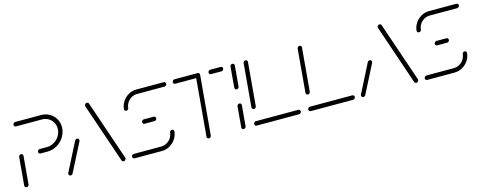

<svg xmlns="http://www.w3.org/2000/svg" viewBox="-29 -1014 3758 1508"><g transform="rotate(-15 1850.5 -259.5)"><path d="M53 0Q45.6 0 40.7 -5.2Q35.9 -10.4 36.7 -17.8L56.7 -244.8Q57.4 -252.2 63 -257.4Q68.5 -262.6 75.6 -262.6Q83 -262.6 87.8 -257.4Q92.6 -252.2 91.9 -244.8L71.9 -17.8Q71.1 -10.4 65.6 -5.2Q60 0 53 0ZM209.6 -244.4Q209.6 -252.2 215.4 -257.8Q221.1 -263.3 228.9 -263.3H286.7Q318.1 -263.3 345.9 -279.6Q373.7 -295.9 390.2 -323.5Q406.7 -351.1 406.7 -383.3Q406.7 -411.1 393.5 -433.9Q380.4 -456.7 357.2 -470Q334.1 -483.3 305.9 -483.3H94.8Q88.1 -483.3 83.5 -487.8Q78.9 -492.2 78.9 -499.3Q78.9 -507 84.4 -512.8Q90 -518.5 97.8 -518.5H308.9Q345.9 -518.5 376.5 -500.9Q407 -483.3 424.6 -453.1Q442.2 -423 442.2 -386.3Q442.2 -382.6 441.5 -373.7Q438.1 -334.1 415.7 -300.7Q393.3 -267.4 358.1 -247.8Q323 -228.1 283.7 -228.1H225.9Q218.9 -228.1 214.3 -232.8Q209.6 -237.4 209.6 -244.4Z M411.1 0Q404.1 0 399.4 -4.6Q394.8 -9.3 394.8 -16.3Q394.8 -21.1 397 -24.4L514.8 -255.9Q517.8 -260.7 522.4 -263.5Q527 -266.3 532.2 -266.3Q539.3 -266.3 543.7 -261.7Q548.1 -257 548.1 -250Q548.1 -247.4 546.3 -241.9L428.1 -10.4Q425.6 -5.6 420.9 -2.8Q416.3 0 411.1 0ZM860.7 -19.3Q860.7 -11.5 855.2 -5.7Q849.6 0 841.9 0Q836.3 0 832.2 -2.8Q828.1 -5.6 826.3 -10.4L662.2 -492.2Q660.7 -498.1 660.7 -499.6Q660.7 -507.4 666.5 -513Q672.2 -518.5 679.6 -518.5Q685.2 -518.5 689.1 -515.7Q693 -513 694.8 -508.5L859.3 -26.3Q860.7 -22.2 860.7 -19.3Z M1270.4 -140.7Q1277.4 -140.7 1282.2 -135.7Q1287 -130.7 1286.3 -123.3Q1283.3 -90 1264.3 -61.7Q1245.2 -33.3 1215.6 -16.7Q1185.9 0 1152.6 0H930Q923 0 918.3 -4.6Q913.7 -9.3 913.7 -16.3Q913.7 -24.1 919.4 -29.6Q925.2 -35.2 933 -35.2H1155.2Q1179.3 -35.2 1200.6 -47Q1221.9 -58.9 1235.4 -79.1Q1248.9 -99.3 1251.1 -123.3Q1251.5 -130.4 1257.2 -135.6Q1263 -140.7 1270.4 -140.7ZM1175.2 -261.1Q1175.2 -253.3 1169.6 -247.6Q1164.1 -241.9 1156.3 -241.9H1075.9Q1068.9 -241.9 1064.3 -246.5Q1059.6 -251.1 1059.6 -257.8Q1059.6 -265.6 1065.4 -271.3Q1071.1 -277 1078.9 -277H1159.3Q1165.9 -277 1170.6 -272.4Q1175.2 -267.8 1175.2 -261.1ZM964.8 -377.8Q957.4 -377.8 952.6 -382.8Q947.8 -387.8 948.5 -395.2Q951.5 -428.5 970.6 -456.9Q989.6 -485.2 1019.3 -501.9Q1048.9 -518.5 1082.2 -518.5H1304.8Q1311.9 -518.5 1316.5 -513.9Q1321.1 -509.3 1321.1 -502.6Q1321.1 -494.8 1315.4 -489.1Q1309.6 -483.3 1301.9 -483.3H1079.3Q1055.2 -483.3 1034.1 -471.5Q1013 -459.6 999.3 -439.4Q985.6 -419.3 983.7 -395.2Q983.3 -388.1 977.8 -383Q972.2 -377.8 964.8 -377.8Z M1596.7 -502.2 1554.1 -17.8Q1553.3 -10.4 1547.8 -5.2Q1542.2 0 1535.2 0Q1528.1 0 1523.1 -5.2Q1518.1 -10.4 1518.9 -17.8L1561.5 -502.2ZM1374.1 -499.3Q1374.1 -507 1379.6 -512.8Q1385.2 -518.5 1393 -518.5H1580.4Q1587.4 -518.5 1592 -513.9Q1596.7 -509.3 1596.7 -502.6Q1596.7 -494.8 1590.9 -489.1Q1585.2 -483.3 1577.4 -483.3H1390Q1383.3 -483.3 1378.7 -487.8Q1374.1 -492.2 1374.1 -499.3ZM1664.8 -499.3Q1664.8 -507 1670.4 -512.8Q1675.9 -518.5 1683.7 -518.5H1767.8Q1774.4 -518.5 1779.3 -514.1Q1784.1 -509.6 1784.1 -503Q1784.1 -494.8 1778.3 -489.1Q1772.6 -483.3 1765.2 -483.3H1680.7Q1674.1 -483.3 1669.4 -487.8Q1664.8 -492.2 1664.8 -499.3Z M1817.4 0Q1810 0 1805.4 -5.4Q1800.7 -10.7 1801.5 -17.8L1816.3 -185.2Q1817 -192.6 1822.6 -197.8Q1828.1 -203 1835.2 -203Q1842.2 -203 1847.2 -197.8Q1852.2 -192.6 1851.5 -185.2L1836.7 -17.8Q1835.9 -10.4 1830.2 -5.2Q1824.4 0 1817.4 0ZM1845.2 -315.9Q1837.8 -315.9 1833.1 -320.9Q1828.5 -325.9 1829.3 -333.3L1843.7 -501.1Q1844.4 -508.1 1850 -513.3Q1855.6 -518.5 1862.6 -518.5Q1869.6 -518.5 1874.6 -513.3Q1879.6 -508.1 1878.9 -501.1L1864.4 -333.3Q1863.7 -325.9 1858 -320.9Q1852.2 -315.9 1845.2 -315.9Z M2285.9 -19.3Q2285.9 -11.5 2280.4 -5.7Q2274.8 0 2267 0H1922.6Q1915.9 0 1911.3 -4.4Q1906.7 -8.9 1906.7 -15.9Q1906.7 -23.7 1912.2 -29.4Q1917.8 -35.2 1925.6 -35.2H2270Q2276.7 -35.2 2281.3 -30.6Q2285.9 -25.9 2285.9 -19.3ZM1935.9 -131.5Q1928.5 -131.5 1923.9 -136.7Q1919.3 -141.9 1919.6 -148.9L1950.4 -501.1Q1951.1 -508.1 1956.9 -513.3Q1962.6 -518.5 1969.6 -518.5Q1976.7 -518.5 1981.5 -513.3Q1986.3 -508.1 1985.6 -501.1L1954.8 -148.9Q1954.4 -141.9 1948.9 -136.7Q1943.3 -131.5 1935.9 -131.5Z M2725.2 -19.3Q2725.2 -11.5 2719.6 -5.7Q2714.1 0 2706.3 0H2361.9Q2355.2 0 2350.6 -4.4Q2345.9 -8.9 2345.9 -15.9Q2345.9 -23.7 2351.5 -29.4Q2357 -35.2 2364.8 -35.2H2709.3Q2715.9 -35.2 2720.6 -30.6Q2725.2 -25.9 2725.2 -19.3ZM2375.2 -131.5Q2367.8 -131.5 2363.1 -136.7Q2358.5 -141.9 2358.9 -148.9L2389.6 -501.1Q2390.4 -508.1 2396.1 -513.3Q2401.9 -518.5 2408.9 -518.5Q2415.9 -518.5 2420.7 -513.3Q2425.6 -508.1 2424.8 -501.1L2394.1 -148.9Q2393.7 -141.9 2388.1 -136.7Q2382.6 -131.5 2375.2 -131.5Z M2790.7 0Q2783.7 0 2779.1 -4.6Q2774.4 -9.3 2774.4 -16.3Q2774.4 -21.1 2776.7 -24.4L2894.4 -255.9Q2897.4 -260.7 2902 -263.5Q2906.7 -266.3 2911.9 -266.3Q2918.9 -266.3 2923.3 -261.7Q2927.8 -257 2927.8 -250Q2927.8 -247.4 2925.9 -241.9L2807.8 -10.4Q2805.2 -5.6 2800.6 -2.8Q2795.9 0 2790.7 0ZM3240.4 -19.3Q3240.4 -11.5 3234.8 -5.7Q3229.3 0 3221.5 0Q3215.9 0 3211.9 -2.8Q3207.8 -5.6 3205.9 -10.4L3041.9 -492.2Q3040.4 -498.1 3040.4 -499.6Q3040.4 -507.4 3046.1 -513Q3051.9 -518.5 3059.3 -518.5Q3064.8 -518.5 3068.7 -515.7Q3072.6 -513 3074.4 -508.5L3238.9 -26.3Q3240.4 -22.2 3240.4 -19.3Z M3650 -140.7Q3657 -140.7 3661.9 -135.7Q3666.7 -130.7 3665.9 -123.3Q3663 -90 3643.9 -61.7Q3624.8 -33.3 3595.2 -16.7Q3565.6 0 3532.2 0H3309.6Q3302.6 0 3298 -4.6Q3293.3 -9.3 3293.3 -16.3Q3293.3 -24.1 3299.1 -29.6Q3304.8 -35.2 3312.6 -35.2H3534.8Q3558.9 -35.2 3580.2 -47Q3601.5 -58.9 3615 -79.1Q3628.5 -99.3 3630.7 -123.3Q3631.1 -130.4 3636.9 -135.6Q3642.6 -140.7 3650 -140.7ZM3554.8 -261.1Q3554.8 -253.3 3549.3 -247.6Q3543.7 -241.9 3535.9 -241.9H3455.6Q3448.5 -241.9 3443.9 -246.5Q3439.3 -251.1 3439.3 -257.8Q3439.3 -265.6 3445 -271.3Q3450.7 -277 3458.5 -277H3538.9Q3545.6 -277 3550.2 -272.4Q3554.8 -267.8 3554.8 -261.1ZM3344.4 -377.8Q3337 -377.8 3332.2 -382.8Q3327.4 -387.8 3328.1 -395.2Q3331.1 -428.5 3350.2 -456.9Q3369.3 -485.2 3398.9 -501.9Q3428.5 -518.5 3461.9 -518.5H3684.4Q3691.5 -518.5 3696.1 -513.9Q3700.7 -509.3 3700.7 -502.6Q3700.7 -494.8 3695 -489.1Q3689.3 -483.3 3681.5 -483.3H3458.9Q3434.8 -483.3 3413.7 -471.5Q3392.6 -459.6 3378.9 -439.4Q3365.2 -419.3 3363.3 -395.2Q3363 -388.1 3357.4 -383Q3351.9 -377.8 3344.4 -377.8Z"/></g></svg>

Font: 26F Galaxy Sans Light
Style: Italic
Weight: 300
Italic angle: -5°
Designer: C₂₉H₂₅N₃O₅
Version: Version 1.200